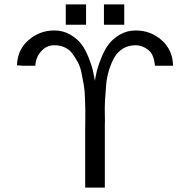

<svg xmlns="http://www.w3.org/2000/svg" viewBox="-20 -850 865 870"><path d="M278 -738V-830H370V-738ZM451 -738V-830H543V-738ZM57 -554Q59 -625 109.5 -668.5Q160 -712 226 -712Q266 -712 298.5 -693Q331 -674 349.5 -649Q368 -624 382 -588Q396 -552 401 -530Q406 -508 410 -484Q414 -509 419.5 -531Q425 -553 439.5 -589Q454 -625 472.5 -649.5Q491 -674 523 -693Q555 -712 595 -712Q663 -712 713 -667.5Q763 -623 764 -552H682Q678 -604 651 -624.5Q624 -645 595 -645Q562 -645 537.5 -630Q513 -615 498.5 -590Q484 -565 474 -532.5Q464 -500 461 -465.5Q458 -431 456 -396.5Q454 -362 455 -333Q456 -304 455 -283V0H366V-272Q366 -277 366.5 -306.5Q367 -336 366.5 -354Q366 -372 365 -406Q364 -440 360 -463Q356 -486 350 -516.5Q344 -547 333 -567.5Q322 -588 308 -607Q294 -626 273 -635.5Q252 -645 226 -645Q210 -645 193 -638Q176 -631 159 -608.5Q142 -586 140 -552H85Z"/></svg>

Font: Coval
Style: Light
Weight: 300
Foundry: Context Ltd
Version: Version 001.000